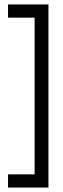

<svg xmlns="http://www.w3.org/2000/svg" viewBox="-20 -710 281 860"><path d="M135 71V-631H16V-690H197V130H16V71Z"/></svg>

Font: Overused Grotesk Book
Style: Regular
Weight: 350
Version: Version 0.003